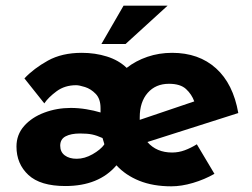

<svg xmlns="http://www.w3.org/2000/svg" viewBox="-20 -644 889 676"><path d="M210 11Q122 11 80 -28Q38 -67 38 -128Q38 -170 65 -200.5Q92 -231 136 -247.5Q180 -264 229 -264Q256 -264 283.5 -259.5Q311 -255 334 -248V-263Q334 -296 317 -313.5Q300 -331 279.5 -337.5Q259 -344 248 -344Q208 -344 179 -322.5Q150 -301 136 -280L66 -368Q99 -403 148.5 -430.5Q198 -458 268 -458Q315 -458 356.5 -445Q398 -432 426 -405Q458 -430 499 -444Q540 -458 586 -458Q680 -458 740.5 -403.5Q801 -349 819 -246L499 -144Q531 -107 586 -107Q609 -107 630.5 -115Q652 -123 673 -136L735 -32Q700 -12 659.5 0Q619 12 583 12Q519 12 470.5 -7.5Q422 -27 390 -62Q328 11 210 11ZM472 -222 664 -287Q655 -312 635 -330.5Q615 -349 575 -349Q528 -349 500 -317Q472 -285 472 -231Q472 -227 472 -222ZM347 -138Q344 -148 341 -158Q321 -167 304.5 -170.5Q288 -174 262 -174Q230 -174 211 -164Q192 -154 192 -131Q192 -109 208 -97Q224 -85 250 -85Q278 -85 306 -101Q334 -117 347 -135ZM570 -624 422 -489H337L415 -624Z"/></svg>

Font: Reem Kufi Ink
Style: Bold
Weight: 700
Designer: Khaled Hosny
Version: Version 1.002